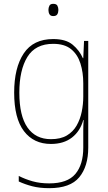

<svg xmlns="http://www.w3.org/2000/svg" viewBox="-20 -793 564 1003"><path d="M258 -589Q324 -589 359.5 -559.5Q395 -530 413 -489H415L419 -579H441V-22Q441 76 394 133Q347 190 237 190Q187 190 148.5 180Q110 170 78 155V126Q111 143 150 154Q189 165 237 165Q332 165 373.5 116Q415 67 415 -22V-66Q415 -93 415 -114.5Q415 -136 417 -166H415Q399 -108 356 -74.5Q313 -41 246 -41Q156 -41 105 -108Q54 -175 54 -309Q54 -439 104 -514Q154 -589 258 -589ZM258 -564Q165 -564 123 -495.5Q81 -427 81 -309Q81 -188 123.5 -127Q166 -66 246 -66Q297 -66 329.5 -85.5Q362 -105 380.5 -137.5Q399 -170 407 -209.5Q415 -249 415 -288V-358Q415 -415 400 -462Q385 -509 351 -536.5Q317 -564 258 -564ZM258 -773Q275 -773 280 -763Q285 -753 285 -741Q285 -728 279.5 -718.5Q274 -709 258 -709Q244 -709 238.5 -718.5Q233 -728 233 -741Q233 -753 238 -763Q243 -773 258 -773Z"/></svg>

Font: Noto Sans Tamil UI SemiCondensed Thin
Style: Regular
Weight: 100
Width: 4
Designer: Jelle Bosma - Monotype Design Team
Foundry: Monotype Imaging Inc.
Version: Version 2.004; ttfautohint (v1.8.4.7-5d5b)